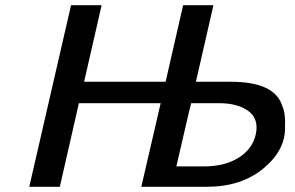

<svg xmlns="http://www.w3.org/2000/svg" viewBox="-20 -715 1130 735"><path d="M92 0 252 -695H369L302 -402H614L681 -695H797L730 -402H863Q1031 -402 1060 -311Q1074 -279 1071 -232Q1075 -143 990 -71.5Q905 0 772 0H521L595 -320H282L209 0ZM655 -78H761Q840 -78 893 -111Q946 -144 959 -200Q972 -259 931.5 -289.5Q891 -320 818 -320H712L705 -293Q704 -288 701 -276Z"/></svg>

Font: Coval
Style: Medium Italic
Weight: 500
Foundry: Context Ltd
Version: Version 001.000